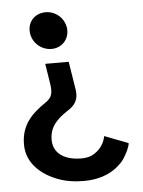

<svg xmlns="http://www.w3.org/2000/svg" viewBox="-51 -713 571 766"><g transform="rotate(-5 235.0 -330.0)"><path d="M253 -354 235 -467H141L153.5 -388C159.5 -348.5 155.5 -331 128 -312.5C73.5 -275.5 28.5 -233 28.5 -154C28.5 -78.5 85 -31 147.5 -6.5C179 6 214.5 12 254 12C312 12 355 -4.5 385 -28C399.5 -39.5 410.5 -50.5 417.5 -61C431 -81 444.5 -109 445 -123L350 -159.5C346.5 -137.5 333 -110.5 305 -92.5C291 -83 273.5 -78.5 252 -78.5C190.5 -78.5 140 -104.5 140 -163C140 -198.5 154.5 -224 177 -244.5C188 -255 200 -264 212.5 -272C242.5 -290.5 259.5 -312.5 253 -354ZM90.5 -604.5C90.5 -559.5 128 -524 171.5 -524C211.5 -524 240.5 -554.5 240.5 -592.5C240.5 -636.5 203.5 -672 160.5 -672C118.5 -672 90.5 -642.5 90.5 -604.5Z"/></g></svg>

Font: Font.Observer
Style: Regular
Weight: 500
Italic angle: 9°
Version: Version 1.001;FEAKit 1.0